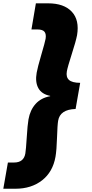

<svg xmlns="http://www.w3.org/2000/svg" viewBox="-46 -925 558 1166"><path d="M440.9 -421.9 413.1 -263.2Q318.4 -260.3 307.1 -191.9Q302.7 -167 300.3 -89.6Q297.9 -12.2 291 26.9Q274.9 119.1 209.5 170.2Q144 221.2 47.9 221.2H-25.9L2 62H39.1Q98.6 62 107.9 6.8Q111.8 -15.6 116.5 -91.3Q121.1 -167 127 -200.2Q137.2 -257.3 170.2 -293.9Q203.1 -330.6 258.8 -340.8V-342.8Q207 -353 186.8 -389.9Q166.5 -426.8 176.8 -483.9Q182.6 -516.6 204.8 -592.3Q227.1 -668 231 -689.9Q235.4 -718.3 224.1 -732.2Q212.9 -746.1 181.2 -746.1H145L171.9 -904.8H246.1Q342.3 -904.8 389.9 -854Q437.5 -803.2 421.9 -710.9Q414.6 -673.3 389.6 -595.9Q364.7 -518.6 359.9 -491.2Q354 -457 372.8 -439.7Q391.6 -422.4 440.9 -421.9Z"/></svg>

Font: Poppins ExtraBold
Style: Italic
Weight: 800
Italic angle: -10°
Designer: Ninad Kale (Devanagari), Jonny Pinhorn (Latin)
Foundry: Indian Type Foundry
Version: Version 3.200;PS 1.000;hotconv 16.6.54;makeotf.lib2.5.65590